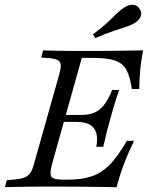

<svg xmlns="http://www.w3.org/2000/svg" viewBox="-30 -781 629 801"><path d="M123.4 -2.4Q98.4 -2.4 73.8 -2Q49.2 -1.6 27.4 -1.2Q5.6 -0.8 -9.7 0L-1.6 -29L30.6 -32.3Q58.1 -34.7 73.4 -41.1Q88.7 -47.6 97.2 -60.5Q105.6 -73.4 112.1 -98.4L217.7 -472.6Q224.2 -496.8 223.4 -510.1Q222.6 -523.4 211.3 -529.8Q200 -536.3 172.6 -538.7L141.9 -541.1L150 -571Q163.7 -570.2 185.1 -569.8Q206.5 -569.4 231.5 -569Q256.5 -568.5 281.5 -568.5H379Q411.3 -568.5 443.1 -569Q475 -569.4 506.5 -569.8Q537.9 -570.2 566.9 -571Q559.7 -533.9 555.6 -496Q551.6 -458.1 550.8 -409.7H520.2Q512.9 -459.7 498 -488.3Q483.1 -516.9 450.4 -528.2Q417.7 -539.5 358.1 -539.5H311.3L187.1 -96.8Q175.8 -55.6 184.7 -43.5Q193.5 -31.5 234.7 -31.5H253.2Q310.5 -31.5 352 -45.2Q393.5 -58.9 427.8 -94Q462.1 -129 499.2 -193.5H529Q503.2 -139.5 485.9 -93.1Q468.5 -46.8 456.5 0Q420.2 -0.8 388.3 -1.2Q356.5 -1.6 323 -2Q289.5 -2.4 248.4 -2.4H125ZM210.5 -272.6 218.5 -301.6H388.7L380.6 -272.6ZM371.8 -168.5Q378.2 -202.4 371.8 -225.8Q365.3 -249.2 344.8 -260.9Q324.2 -272.6 286.3 -272.6L311.3 -301.6Q344.4 -301.6 366.9 -312.5Q389.5 -323.4 406.5 -346.4Q423.4 -369.4 437.9 -405.6H466.9Q450.8 -358.1 443.5 -332.7Q436.3 -307.3 430.6 -287.1Q423.4 -262.1 416.9 -236.7Q410.5 -211.3 400.8 -168.5ZM367.7 -621.8 358.1 -637.9Q396.8 -666.9 420.2 -689.1Q443.5 -711.3 459.3 -726.6Q475 -741.9 490.3 -750.8Q509.7 -762.9 527 -760.9Q544.4 -758.9 553.2 -742.7Q562.9 -728.2 556.9 -712.5Q550.8 -696.8 531.5 -684.7Q516.9 -675.8 496 -669Q475 -662.1 444 -652Q412.9 -641.9 367.7 -621.8Z"/></svg>

Font: Playfair 5pt SemiExpanded Light Light
Style: Italic
Weight: 300
Italic angle: -15.6°
Version: Version 2.203